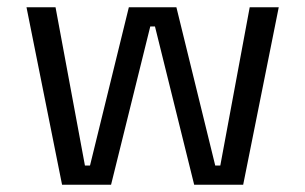

<svg xmlns="http://www.w3.org/2000/svg" viewBox="-20 -509 841 529"><path d="M151 0 53 -489H133L214 -53H228L335 -489H466L573 -53H587L668 -489H748L650 0H515L407 -436H394L286 0Z"/></svg>

Font: Space Grotesk Light
Style: Regular
Weight: 400
Version: Version 2.000